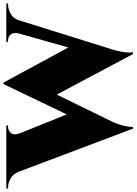

<svg xmlns="http://www.w3.org/2000/svg" viewBox="88 -894 778 1094"><g transform="rotate(-90 477.0 -347.0)"><path d="M21 -694H236L380 -336L291 22ZM554 -716 579 -605 327 -89Q327 -89 320.5 -72.5Q314 -56 307.5 -31Q301 -6 300 22H291L257 -116L545 -716ZM554 -715 781 -296 716 22 462 -456ZM929 -694 740 -89Q740 -89 735 -71.5Q730 -54 726.5 -28.5Q723 -3 726 22H716L677 -77L852 -694ZM833 -628Q841 -658 828 -674Q815 -690 795 -690H786V-700H1004V-690Q1004 -690 1000 -690Q996 -690 996 -690Q973 -690 946 -675.5Q919 -661 908 -628ZM263 -628H46Q33 -661 7 -675.5Q-19 -690 -42 -690Q-42 -690 -46 -690Q-50 -690 -50 -690V-700H309V-690H300Q281 -690 266.5 -674Q252 -658 263 -628Z"/></g></svg>

Font: Cinzel Black
Style: Regular
Weight: 900
Designer: Natanael Gama
Version: Version 2.000